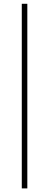

<svg xmlns="http://www.w3.org/2000/svg" viewBox="-20 -788 266 1040"><path d="M98 232.5V-767.5H128V232.5Z"/></svg>

Font: Newsreader Display ExtraLight
Style: Regular
Weight: 275
Designer: Hugues Gentile
Foundry: Production Type
Version: Version 1.002